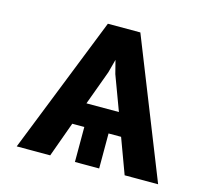

<svg xmlns="http://www.w3.org/2000/svg" viewBox="-83 -621 765 714"><g transform="rotate(15 300.0 -264.0)"><path d="M404.3 -134.8 454.1 0H583L373 -528.3H248L38.6 0H167.5L216.3 -134.8H262.7V0H356V-134.8ZM247.6 -221.7 296.4 -354.5 310.1 -405.8 323.2 -354.5 372.6 -221.7Z"/></g></svg>

Font: Roboto Mono SemiBold
Style: Regular
Weight: 600
Monospace: yes
Designer: Google
Version: Version 3.000